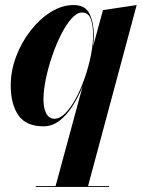

<svg xmlns="http://www.w3.org/2000/svg" viewBox="-20 -490 562 760"><path d="M412 246.5V250H121.5V246.5H200L307 -148Q290 -106 267 -70Q244 -34 215.2 -12Q186.5 10 152 10Q83 10 52.8 -33.8Q22.5 -77.5 22.5 -152.5Q22.5 -210 43.8 -266.2Q65 -322.5 100.8 -368.5Q136.5 -414.5 180.8 -442.2Q225 -470 271 -470Q318.5 -470 335 -434.2Q351.5 -398.5 351.5 -349.5Q351.5 -331 348.5 -306.5L387.5 -450L521 -470L328.5 246.5ZM348.5 -351Q348.5 -390.5 339 -415.5Q329.5 -440.5 304.5 -440.5Q284.5 -440.5 263 -416.5Q241.5 -392.5 221.8 -353.2Q202 -314 186.2 -267.8Q170.5 -221.5 161.2 -176.2Q152 -131 152 -96Q152 -61 163.2 -40.5Q174.5 -20 196 -20Q217 -20 238.8 -42Q260.5 -64 280.2 -100.5Q300 -137 315.2 -181Q330.5 -225 339.5 -269.5Q348.5 -314 348.5 -351Z"/></svg>

Font: Bodoni* 48pt
Style: Bold Italic
Weight: 700
Italic angle: -13°
Version: Version 2.3